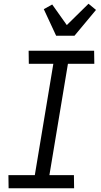

<svg xmlns="http://www.w3.org/2000/svg" viewBox="-20 -1006 540 1026"><path d="M376 0H26L25 -70H166L265 -665H134L133 -735H483L484 -665H343L244 -70H375ZM280 -815 214 -957 259 -982 337 -872 453 -986 493 -953 378 -815Z"/></svg>

Font: Iosevka Term Oblique
Style: Regular
Weight: 400
Italic angle: -9°
Monospace: yes
Designer: Belleve Invis
Foundry: Belleve Invis
Version: Version 31.4.0